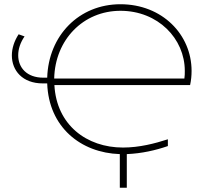

<svg xmlns="http://www.w3.org/2000/svg" viewBox="-20 -724 992 907"><path d="M182 -330H203C210 -124 361 -2 546 4V163H579V4C650 1 715 -14 773 -34V-66C711 -46 638 -27 561 -27C389 -27 247 -134 237 -322H878C883 -345 885 -367 885 -389C885 -561 746 -704 549 -704C353 -704 209 -556 203 -357H185C106 -357 66 -405 66 -463C66 -492 76 -523 96 -552L68 -562C47 -530 36 -495 36 -462C36 -391 86 -330 182 -330ZM236 -353C240 -536 373 -673 549 -673C726 -673 853 -542 853 -389C853 -377 853 -365 851 -353Z"/></svg>

Font: Chess Sans ExtraLight
Style: Regular
Weight: 275
Designer: Wolf Bōese
Foundry: Wolf Bōese
Version: Version 7.223;Glyphs 3.3 (3306)